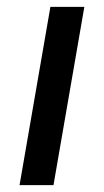

<svg xmlns="http://www.w3.org/2000/svg" viewBox="-20 -540 304 560"><path d="M37 0H136L226 -520H127Z"/></svg>

Font: Fixel Display Medium
Style: Italic
Weight: 500
Italic angle: -10°
Designer: AlfaBravo + MacPaw
Foundry: Kyrylo Tkachov, Marchela Mozhyna, Serhii Makarenko, Maria Weinstein, Zakhar Kryvoshyya
Version: Version 1.210;Glyphs 3.2 (3217)